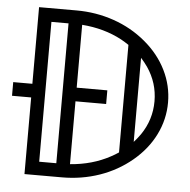

<svg xmlns="http://www.w3.org/2000/svg" viewBox="-50 -731 773 780"><g transform="rotate(5 336.5 -340.5)"><path d="M203.1 -55.2V-625.5H133.3V-55.2ZM258.8 -312.5V-56.2Q349.1 -63 421.4 -102.1Q438 -110.8 453.1 -121.1V-559.6Q438 -569.8 421.4 -579.1Q349.1 -617.7 258.8 -624.5V-368.2H383.8V-312.5ZM508.8 -168.9Q523.4 -185.1 536.1 -203.1Q578.6 -265.6 578.6 -340.3Q578.6 -415 536.1 -477.5Q523.4 -495.6 508.8 -511.7ZM78.1 -368.2V-680.7H231Q311 -680.7 383.8 -655.5Q456.5 -630.4 514.4 -582Q572.3 -533.7 603 -471.4Q633.8 -409.2 633.8 -340.3Q633.8 -271.5 603 -209.2Q572.3 -147 514.4 -98.6Q456.5 -50.3 383.8 -25.1Q311 0 231 0H78.1V-312.5H0V-368.2Z"/></g></svg>

Font: X Company
Style: Regular
Weight: 400
Designer: GGBotNet
Foundry: GGBotNet
Version: 0.90